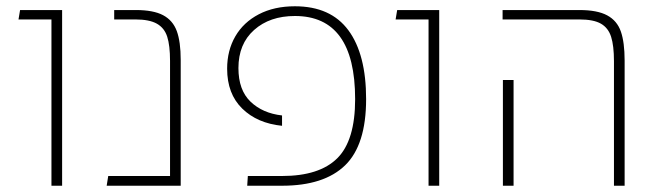

<svg xmlns="http://www.w3.org/2000/svg" viewBox="-20 -592 2110 612"><path d="M144 -530H39L44 -560H178V0H144Z M556 -401V0H320L325 -31H522V-398Q522 -447 513 -475Q504 -503 480 -516.5Q456 -530 412 -530H344V-560H413Q469 -560 500 -543.5Q531 -527 543.5 -493Q556 -459 556 -401Z M770 -31H879Q998 -31 1055 -87.5Q1112 -144 1112 -276Q1112 -541 920 -541Q840 -541 790 -496.5Q740 -452 740 -375Q740 -305 778.5 -268Q817 -231 879 -224V-191Q800 -199 752 -246Q704 -293 704 -373Q704 -431 730 -476Q756 -521 805 -546.5Q854 -572 920 -572Q1034 -572 1090.5 -495.5Q1147 -419 1147 -276Q1147 -130 1080 -65Q1013 0 879 0H768Z M1346 -530H1241L1246 -560H1380V0H1346Z M1937 -397Q1937 -446 1928 -474.5Q1919 -503 1895.5 -516.5Q1872 -530 1827 -530H1582V-560H1827Q1884 -560 1915.5 -543Q1947 -526 1959 -491.5Q1971 -457 1971 -399V0H1937ZM1583 -337H1617V0H1583Z"/></svg>

Font: FiraGO UltraLight
Style: Regular
Weight: 200
Designer: bBox Type
Foundry: bBox Type GmbH
Version: Version 1.001